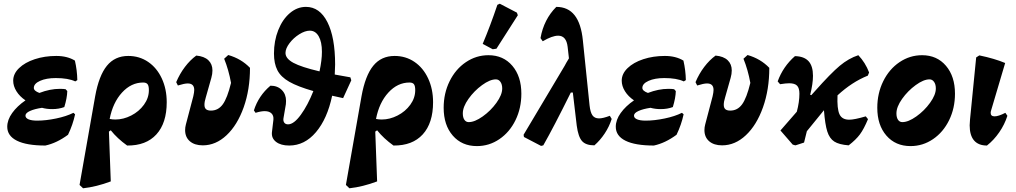

<svg xmlns="http://www.w3.org/2000/svg" viewBox="-20 -774 5467 1033"><path d="M162 -301Q162 -285 192 -274Q249 -296 302 -296Q323 -296 333 -294L342 -284Q341 -247 326 -198Q297 -187 261 -187Q231 -187 206 -194Q166 -188 141.5 -177Q117 -166 117 -152Q117 -139 133.5 -132Q150 -125 180 -125Q227 -125 282 -136.5Q337 -148 375 -167L384 -159Q372 -103 346 -49Q285 -4 224 9Q123 9 71 -17Q19 -43 19 -92Q19 -129 45.5 -166Q72 -203 117 -234Q86 -255 68.5 -283Q51 -311 51 -340Q51 -377 82.5 -407.5Q114 -438 167 -455.5Q220 -473 283 -473Q342 -473 383 -448Q395 -396 396 -343L385 -336Q347 -354 280 -354Q229 -354 195.5 -339Q162 -324 162 -301Z M877 -224Q877 -112 821.5 -51Q766 10 664 9Q611 -29 576 -73L566 -66L576 202Q499 231 427 239L408 221L492 -256Q512 -367 555 -420Q598 -473 670 -473Q730 -473 777 -441Q824 -409 850.5 -352Q877 -295 877 -224ZM601 -131Q644 -131 686 -152.5Q728 -174 754.5 -210.5Q781 -247 781 -289Q781 -312 774 -321Q767 -330 750 -330Q686 -330 636.5 -276Q587 -222 570 -134Q585 -131 601 -131Z M976 -74Q976 -89 980 -104L1020 -256Q1025 -278 1025 -290Q1025 -325 990 -325Q972 -325 937 -314L928 -332Q947 -377 975 -414Q1003 -451 1036 -475Q1079 -471 1101 -450Q1123 -429 1123 -395Q1123 -376 1117 -355L1087 -249Q1080 -227 1080 -210Q1080 -194 1088.5 -186.5Q1097 -179 1115 -179Q1154 -179 1178.5 -212.5Q1203 -246 1223 -328Q1210 -399 1186 -458L1208 -478Q1278 -458 1325 -409Q1325 -292 1291 -196.5Q1257 -101 1199 -46.5Q1141 8 1071 8Q1027 8 1001.5 -14Q976 -36 976 -74Z M1826 -246Q1814 -248 1790 -254L1767 -259Q1741 -135 1680 -63Q1619 9 1536 9Q1491 9 1465.5 -10.5Q1440 -30 1443 -62L1451 -130Q1453 -152 1440.5 -164Q1428 -176 1404 -176Q1384 -176 1355 -167L1346 -180Q1371 -259 1435 -313Q1473 -313 1496 -290Q1519 -267 1519 -231Q1519 -219 1518 -213L1505 -137Q1503 -123 1509.5 -114Q1516 -105 1530 -105Q1561 -105 1598.5 -156.5Q1636 -208 1666 -284Q1582 -308 1536.5 -334Q1491 -360 1472.5 -396Q1454 -432 1454 -486Q1454 -554 1477 -612Q1500 -670 1539.5 -703.5Q1579 -737 1626 -737Q1700 -737 1741.5 -655Q1783 -573 1783 -427Q1783 -409 1781 -373L1865 -358L1870 -342ZM1699 -390Q1712 -450 1712 -495Q1712 -549 1694.5 -579Q1677 -609 1647 -609Q1621 -609 1590 -589.5Q1559 -570 1537.5 -541.5Q1516 -513 1516 -489Q1516 -459 1558.5 -436Q1601 -413 1699 -390Z M2310 -224Q2310 -112 2254.5 -51Q2199 10 2097 9Q2044 -29 2009 -73L1999 -66L2009 202Q1932 231 1860 239L1841 221L1925 -256Q1945 -367 1988 -420Q2031 -473 2103 -473Q2163 -473 2210 -441Q2257 -409 2283.5 -352Q2310 -295 2310 -224ZM2034 -131Q2077 -131 2119 -152.5Q2161 -174 2187.5 -210.5Q2214 -247 2214 -289Q2214 -312 2207 -321Q2200 -330 2183 -330Q2119 -330 2069.5 -276Q2020 -222 2003 -134Q2018 -131 2034 -131Z M2367 -194Q2367 -272 2399 -337Q2431 -402 2486.5 -439.5Q2542 -477 2608 -477Q2688 -477 2736.5 -420Q2785 -363 2785 -270Q2785 -192 2753.5 -127.5Q2722 -63 2667 -25.5Q2612 12 2546 12Q2465 12 2416 -44.5Q2367 -101 2367 -194ZM2682 -298Q2682 -320 2672.5 -333.5Q2663 -347 2648 -347Q2616 -347 2573.5 -316Q2531 -285 2500.5 -242Q2470 -199 2470 -164Q2470 -142 2478.5 -129.5Q2487 -117 2502 -117Q2534 -117 2577 -147.5Q2620 -178 2651 -221Q2682 -264 2682 -298ZM2651 -512 2631 -509 2577 -538Q2618 -635 2656 -748L2669 -754L2761 -706L2766 -692Z M3271 -134Q3258 -93 3233.5 -56Q3209 -19 3178 8Q3132 8 3111.5 -15Q3091 -38 3083 -98L3062 -276H3051Q2960 -92 2903 8L2891 11L2799 -37L2797 -49Q2835 -112 3018 -420Q3025 -434 3041 -460L3034 -522Q3027 -582 2983 -582Q2951 -582 2900 -552L2888 -569Q2906 -670 2973 -737Q3036 -737 3071.5 -692Q3107 -647 3116 -556L3152 -207Q3156 -170 3167.5 -153.5Q3179 -137 3203 -137Q3224 -137 3261 -151Z M3436 -301Q3436 -285 3466 -274Q3523 -296 3576 -296Q3597 -296 3607 -294L3616 -284Q3615 -247 3600 -198Q3571 -187 3535 -187Q3505 -187 3480 -194Q3440 -188 3415.5 -177Q3391 -166 3391 -152Q3391 -139 3407.5 -132Q3424 -125 3454 -125Q3501 -125 3556 -136.5Q3611 -148 3649 -167L3658 -159Q3646 -103 3620 -49Q3559 -4 3498 9Q3397 9 3345 -17Q3293 -43 3293 -92Q3293 -129 3319.5 -166Q3346 -203 3391 -234Q3360 -255 3342.5 -283Q3325 -311 3325 -340Q3325 -377 3356.5 -407.5Q3388 -438 3441 -455.5Q3494 -473 3557 -473Q3616 -473 3657 -448Q3669 -396 3670 -343L3659 -336Q3621 -354 3554 -354Q3503 -354 3469.5 -339Q3436 -324 3436 -301Z M3770 -74Q3770 -89 3774 -104L3814 -256Q3819 -278 3819 -290Q3819 -325 3784 -325Q3766 -325 3731 -314L3722 -332Q3741 -377 3769 -414Q3797 -451 3830 -475Q3873 -471 3895 -450Q3917 -429 3917 -395Q3917 -376 3911 -355L3881 -249Q3874 -227 3874 -210Q3874 -194 3882.5 -186.5Q3891 -179 3909 -179Q3948 -179 3972.5 -212.5Q3997 -246 4017 -328Q4004 -399 3980 -458L4002 -478Q4072 -458 4119 -409Q4119 -292 4085 -196.5Q4051 -101 3993 -46.5Q3935 8 3865 8Q3821 8 3795.5 -14Q3770 -36 3770 -74Z M4549 -130Q4577 -130 4638 -148L4650 -133Q4628 -80 4606.5 -51Q4585 -22 4546 8Q4494 4 4468.5 -12.5Q4443 -29 4431 -66.5Q4419 -104 4413 -181L4321 -68L4306 -7L4260 8V7L4259 8L4245 4L4179 -72L4267 -173Q4281 -225 4281 -270Q4281 -300 4268.5 -313Q4256 -326 4226 -326Q4209 -326 4177 -321L4164 -336Q4193 -416 4257 -472Q4306 -471 4330 -445Q4354 -419 4354 -366Q4354 -324 4339 -264L4345 -262L4363 -282Q4450 -380 4498 -420Q4546 -460 4598 -477Q4636 -437 4656 -384L4649 -367Q4564 -333 4486 -261Q4483 -189 4496.5 -159.5Q4510 -130 4549 -130Z M4700 -194Q4700 -272 4732 -337Q4764 -402 4819.5 -439.5Q4875 -477 4941 -477Q5021 -477 5069.5 -420Q5118 -363 5118 -270Q5118 -192 5086.5 -127.5Q5055 -63 5000 -25.5Q4945 12 4879 12Q4798 12 4749 -44.5Q4700 -101 4700 -194ZM5015 -298Q5015 -320 5005.5 -333.5Q4996 -347 4981 -347Q4949 -347 4906.5 -316Q4864 -285 4833.5 -242Q4803 -199 4803 -164Q4803 -142 4811.5 -129.5Q4820 -117 4835 -117Q4867 -117 4910 -147.5Q4953 -178 4984 -221Q5015 -264 5015 -298Z M5197 -100Q5197 -110 5199 -132L5232 -465L5249 -476Q5331 -459 5388 -435L5313 -182Q5310 -173 5310 -167Q5310 -148 5331 -148Q5352 -148 5389 -167L5400 -151Q5385 -104 5356 -62Q5327 -20 5290 9Q5244 9 5220.5 -18.5Q5197 -46 5197 -100Z"/></svg>

Font: Alegreya ExtraBold
Style: Italic
Weight: 800
Italic angle: -7°
Designer: Juan Pablo del Peral
Foundry: Huerta Tipografica
Version: Version 2.007; ttfautohint (v1.6)